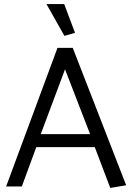

<svg xmlns="http://www.w3.org/2000/svg" viewBox="-20 -915 649 942"><path d="M422 -257H180L299 -575ZM262 -680 10 0H87L158 -193H445L521 7L599 -6L337 -680ZM296 -739 348 -754 295 -895H208Z"/></svg>

Font: Catamaran
Style: Regular
Weight: 400
Designer: Pria Ravichandran
Version: Version 2.000